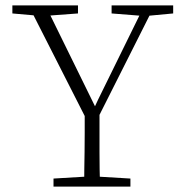

<svg xmlns="http://www.w3.org/2000/svg" viewBox="-20 -694 683 714"><path d="M179 0V-30L313 -38H331L465 -30V0ZM293 0Q293 -35 293.5 -65.5Q294 -96 294.5 -128Q295 -160 295 -200Q295 -240 295 -294H350Q350 -240 350 -200.5Q350 -161 350 -129Q350 -97 350.5 -66Q351 -35 352 0ZM307 -239 86 -674H149L342 -281H325L345 -324L517 -674H555L336 -239ZM26 -644V-674H270V-644L149 -635H128ZM395 -644V-674H624V-644L528 -635H509Z"/></svg>

Font: Source Serif 4 18pt Light
Style: Regular
Weight: 300
Designer: Frank Grießhammer
Foundry: Adobe Systems Incorporated
Version: Version 4.004;hotconv 1.0.116;makeotfexe 2.5.65601